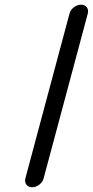

<svg xmlns="http://www.w3.org/2000/svg" viewBox="-20 -789 391 809"><path d="M272.9 -731.9Q276.9 -747.3 291.3 -758.3Q305.7 -769.3 321.5 -769.3Q337.2 -769.3 345.6 -758.3Q354 -747.3 349.9 -731.9L163.8 -37.4Q159.9 -22 145.6 -11Q131.3 0 115.5 0Q99.6 0 91.3 -11Q83 -22 86.9 -37.4Z"/></svg>

Font: Tecnico
Style: GruesoInclinado
Weight: 700
Italic angle: -15°
Version: Version 1.3